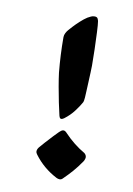

<svg xmlns="http://www.w3.org/2000/svg" viewBox="-77 -685 518 749"><g transform="rotate(10 182.5 -310.5)"><path d="M177.2 -218.8Q175.8 -218.8 173.1 -220.7Q170.4 -222.7 168.5 -230.5Q163.6 -250.5 157.5 -280.3Q151.4 -310.1 146 -340.8Q140.6 -371.6 137.7 -395Q134.3 -429.7 132.6 -464.4Q130.9 -499 130.9 -534.7Q130.9 -543 135.3 -551.3Q139.6 -559.6 145 -565.4Q147.9 -568.8 158.4 -580.3Q168.9 -591.8 183.1 -604.7Q197.3 -617.7 209.5 -625.5Q216.3 -629.4 222.7 -632.3Q229 -635.3 236.8 -635.3Q246.6 -635.3 249.5 -628.9Q252.4 -622.6 252.9 -618.7Q254.9 -606.9 256.3 -575.9Q257.8 -544.9 258.8 -508.8Q259.8 -472.7 259.8 -444.3Q259.8 -435.1 259 -416.7Q258.3 -398.4 257.3 -377.9Q256.3 -357.4 255.6 -340.6Q254.9 -323.7 254.4 -317.4Q253.9 -311 252.9 -304.7Q252 -298.3 248 -293Q242.2 -282.2 226.6 -261.2Q210.9 -240.2 188 -223.1Q181.6 -218.8 177.2 -218.8ZM212.9 14.2Q205.6 14.2 199.2 10.7Q145 -17.6 109.9 -64.9Q107.9 -67.4 106.2 -70.8Q104.5 -74.2 104.5 -77.6Q104.5 -85.4 110.8 -93.8Q116.7 -101.1 130.6 -116.5Q144.5 -131.8 158.7 -147Q172.9 -162.1 178.2 -167Q181.6 -170.4 185.8 -173.3Q189.9 -176.3 194.8 -176.3Q201.2 -176.3 208.5 -168Q245.6 -128.9 289.6 -103.5Q297.9 -96.7 297.9 -87.4Q297.9 -84 295.9 -78.6Q293.9 -73.2 292 -70.8Q274.9 -45.9 259 -27.8Q243.2 -9.8 226.1 6.8Q219.7 14.2 212.9 14.2Z"/></g></svg>

Font: David Libre
Style: Bold
Weight: 700
Designer: Ismar David, J. Victor Gaultney, Annie Olsen and Meir Sadan
Foundry: Monotype Imaging Inc. & SIL International
Version: Version 1.100; ttfautohint (v1.8.4.7-5d5b)